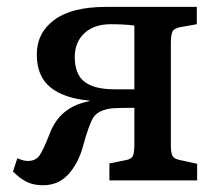

<svg xmlns="http://www.w3.org/2000/svg" viewBox="-20 -529 641 563"><path d="M106 14.2Q78.6 14.2 58.6 4.4Q38.6 -5.4 18.1 -25.9L30.8 -64.9Q48.3 -57.1 62 -57.1Q84 -57.1 95.2 -72.3Q106.4 -87.4 127 -140.1Q156.7 -215.8 240.2 -231.9L243.2 -233.9Q167 -240.7 127.4 -273.2Q87.9 -305.7 87.9 -369.1Q87.9 -432.6 139.2 -470.7Q190.4 -508.8 291 -508.8H557.1V-458L507.8 -449.2Q489.7 -445.8 485.4 -435.8Q481 -425.8 481 -400.9V-103Q481 -81.1 485.6 -72.3Q490.2 -63.5 505.9 -60.1L558.1 -48.8V0H300.8V-49.8L347.2 -59.1Q365.2 -62 369.6 -71.8Q374 -81.5 374 -106V-212.9Q323.7 -212.9 304.2 -210.9Q267.6 -205.1 254.4 -185.5Q241.2 -166 223.1 -99.1Q209.5 -49.8 180.4 -17.8Q151.4 14.2 106 14.2ZM315.9 -267.1H374V-454.1Q343.3 -458 305.2 -458Q255.9 -458 227.5 -431.6Q199.2 -405.3 199.2 -361.8Q199.2 -311 228 -289.1Q256.8 -267.1 315.9 -267.1Z"/></svg>

Font: Literata Book Medium
Style: Regular
Weight: 500
Designer: Latin by Veronika Burian and Jose Scaglione. Greek by Irene Vlachou. Cyrillic by Vera Evstafieva
Foundry: TypeTogether
Version: Version 2.003;PS 002.003;hotconv 1.0.88;makeotf.lib2.5.64775